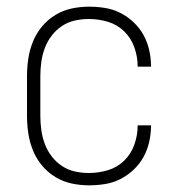

<svg xmlns="http://www.w3.org/2000/svg" viewBox="-20 -548 540 576"><path d="M247 8Q221 8 195 2.5Q169 -3 146 -17Q123 -31 106 -51.5Q89 -72 79 -96.5Q69 -121 65 -147.5Q61 -174 61 -200V-320Q61 -346 65 -372.5Q69 -399 79 -423.5Q89 -448 106 -468.5Q123 -489 146 -503Q169 -517 195 -522.5Q221 -528 247 -528Q272 -528 296 -524Q320 -520 341.5 -509Q363 -498 381 -481Q399 -464 410.5 -443Q422 -422 427.5 -398Q433 -374 433 -350Q433 -349 433 -349Q433 -349 433 -348H393Q393 -348 393 -348.5Q393 -349 393 -349Q393 -378 383 -406Q373 -434 352.5 -454Q332 -474 304 -482.5Q276 -491 247 -491Q226 -491 205 -486.5Q184 -482 166 -470Q148 -458 135 -441Q122 -424 114.5 -404Q107 -384 104 -362.5Q101 -341 101 -320V-200Q101 -179 104 -157.5Q107 -136 114.5 -116Q122 -96 135 -79Q148 -62 166 -50Q184 -38 205 -33.5Q226 -29 247 -29Q276 -29 304 -37.5Q332 -46 352.5 -66Q373 -86 383 -114Q393 -142 393 -171Q393 -171 393 -171.5Q393 -172 393 -172H433Q433 -171 433 -171Q433 -171 433 -170Q433 -146 427.5 -122Q422 -98 410.5 -77Q399 -56 381 -39Q363 -22 341.5 -11Q320 0 296 4Q272 8 247 8Z"/></svg>

Font: Iosevka SS04 Extralight
Style: Regular
Weight: 200
Monospace: yes
Designer: Belleve Invis
Foundry: Belleve Invis
Version: Version 19.0.0; ttfautohint (v1.8.4)